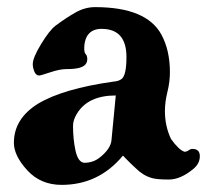

<svg xmlns="http://www.w3.org/2000/svg" viewBox="-20 -472 581 539"><path d="M335 -312Q335 -391 265 -391Q235 -391 223 -368Q217 -355 216.5 -339.5Q216 -324 220.5 -320Q225 -316 225 -306Q225 -288 204 -282Q191 -278 166 -278Q148 -278 121 -269Q94 -260 90 -260Q81 -260 76.5 -271Q72 -282 72 -292Q72 -310 95.5 -348.5Q119 -387 136 -400Q167 -423 193 -437.5Q219 -452 247 -452Q391 -452 433 -375Q457 -331 457 -269Q457 -242 450 -214Q443 -186 443 -160Q443 -118 460 -82Q482 -51 498 -46Q504 -46 509.5 -50Q515 -54 520 -54Q541 -54 541 -33.5Q541 -13 523 2Q487 32 454 32Q421 32 407 28Q393 24 382 17Q371 10 363 2L347 -13L332 -28Q326 -35 325 -35Q257 47 153 47Q94 47 56.5 6Q19 -35 19 -71Q19 -139 87 -181Q157 -223 299 -243Q313 -244 321 -250Q335 -260 335 -312ZM196 -153Q185 -135 185 -119Q185 -81 192 -49Q199 -17 216 -15Q241 -15 259 -29Q291 -54 293 -79L305 -204Q227 -204 196 -153Z"/></svg>

Font: Miltonian Tattoo
Style: Regular
Weight: 400
Designer: Pablo Impallari
Foundry: Pablo Impallari
Version: Version 1.008